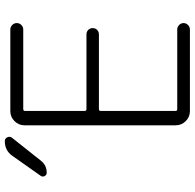

<svg xmlns="http://www.w3.org/2000/svg" viewBox="-26 -790 795 783"><g transform="rotate(-90 371.5 -398.5)"><path d="M107.4 -628.9Q88.9 -605.5 58.6 -605.5Q48.8 -605.5 44.9 -614.3Q43 -618.2 43 -621.1Q43 -626 45.9 -629.9L127.9 -746.1Q149.4 -776.4 187.5 -776.4Q198.2 -776.4 203.1 -766.1Q208 -755.9 201.2 -747.1ZM318.4 -701.2Q310.5 -701.2 310.5 -693.4V-451.2Q310.5 -443.4 318.4 -443.4H623Q633.8 -443.4 641.1 -436Q648.4 -428.7 648.4 -418Q648.4 -407.2 641.1 -399.9Q633.8 -392.6 623 -392.6H318.4Q310.5 -392.6 310.5 -384.8V-80.1Q310.5 -73.2 318.4 -73.2H642.6Q653.3 -73.2 661.1 -65.4Q668.9 -57.6 668.9 -47.4Q668.9 -37.1 661.1 -29.3Q653.3 -21.5 642.6 -21.5H309.6Q286.1 -21.5 269 -38.6Q252 -55.7 252 -79.1V-696.3Q252 -719.7 269 -736.8Q286.1 -753.9 309.6 -753.9H642.6Q653.3 -753.9 661.1 -746.1Q668.9 -738.3 668.9 -727.5Q668.9 -716.8 661.1 -709Q653.3 -701.2 642.6 -701.2Z"/></g></svg>

Font: Gen Jyuu Gothic Light
Style: Regular
Weight: 200
Designer: [Source Han Sans]
Ryoko NISHIZUKA  (kana & ideographs); Paul D. Hunt (Latin, Greek & Cyrillic); Wenlong ZHANG  (bopomofo
Version: Version 1.002.20150607